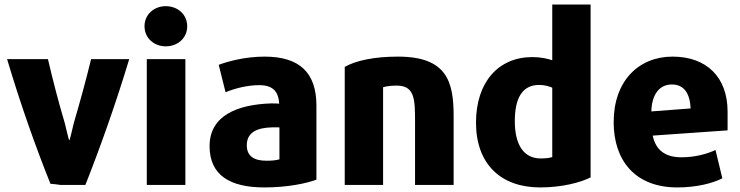

<svg xmlns="http://www.w3.org/2000/svg" viewBox="-20 -800 3242 841"><path d="M546 -541C485 -339 418 -152 354 10H245C233 8 213 6 201 5C137 -154 71 -340 11 -541H190C212 -447 237 -350 264 -260C272 -227 279 -196 283 -185C287 -187 294 -225 303 -260C330 -352 357 -450 379 -541Z M800 -685C800 -633 758 -597 706 -597C655 -597 613 -633 613 -685C613 -737 655 -773 706 -773C758 -773 800 -737 800 -685ZM792 10H623V-541H792Z M1366 -13C1320 4 1237 21 1138 21C988 21 898 -32 898 -160C898 -295 1022 -342 1166 -347C1180 -347 1194 -347 1203 -346C1200 -395 1179 -427 1116 -427C1061 -427 1007 -412 968 -396L938 -516C978 -531 1053 -552 1139 -552C1291 -552 1366 -483 1366 -337ZM1204 -102V-242C1193 -242 1180 -243 1168 -242C1109 -240 1061 -222 1061 -164C1061 -115 1094 -96 1147 -96C1175 -96 1188 -98 1204 -102Z M1967 10H1798V-266C1798 -364 1797 -425 1718 -425C1688 -425 1674 -422 1658 -418V10H1490V-507C1539 -535 1620 -552 1723 -552C1939 -552 1967 -441 1967 -291Z M2567 -23C2524 -1 2442 21 2346 21C2174 21 2065 -81 2065 -263C2065 -439 2162 -550 2312 -550C2348 -550 2379 -543 2399 -536V-780H2567ZM2399 -112V-416C2385 -422 2365 -428 2342 -428C2266 -428 2235 -368 2235 -269C2235 -166 2274 -106 2348 -106C2371 -106 2387 -108 2399 -112Z M3167 -229 2839 -206C2852 -144 2892 -111 2965 -111C3025 -111 3078 -126 3114 -143L3144 -19C3103 2 3033 21 2947 21C2761 21 2668 -98 2668 -265C2668 -446 2778 -552 2926 -552C3073 -552 3167 -464 3167 -311ZM3005 -325C3002 -394 2974 -430 2923 -430C2868 -430 2835 -386 2833 -312Z"/></svg>

Font: Repo ExtraBold
Style: Bold
Weight: 700
Designer: Stefan Peev
Foundry: Context Ltd
Version: Version 1.502